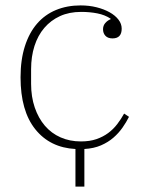

<svg xmlns="http://www.w3.org/2000/svg" viewBox="-20 -540 541 710"><path d="M259 11Q165 6 110.5 -62Q56 -130 56 -254Q56 -319 72 -369Q88 -419 117 -452.5Q146 -486 187 -503Q228 -520 278 -520Q310 -520 337.5 -513Q365 -506 385.5 -494.5Q406 -483 418 -467.5Q430 -452 430 -434Q430 -398 396 -398Q379 -398 370 -407.5Q361 -417 361 -432Q361 -445 369 -454.5Q377 -464 389 -469V-471Q368 -485 340 -490.5Q312 -496 280 -496Q236 -496 202 -480.5Q168 -465 144 -437Q120 -409 107.5 -370Q95 -331 95 -284V-230Q95 -182 108.5 -142.5Q122 -103 146 -75Q170 -47 204 -32Q238 -17 279 -17Q312 -17 336.5 -25.5Q361 -34 380 -48Q399 -62 413.5 -81Q428 -100 439 -120L457 -108Q447 -88 433 -68Q419 -48 399.5 -31Q380 -14 353.5 -2.5Q327 9 292 11V150H259Z"/></svg>

Font: IBM Plex Serif ExtraLight
Style: Regular
Weight: 200
Designer: Mike Abbink, Paul van der Laan, Pieter van Rosmalen
Foundry: Bold Monday
Version: Version 2.5